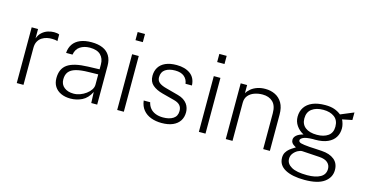

<svg xmlns="http://www.w3.org/2000/svg" viewBox="-87 -1136 3298 1720"><g transform="rotate(15 1562.0 -275.5)"><path d="M84 0V-517H143V-430Q156 -466 180 -487.2Q204 -508.5 233 -517.8Q262 -527 290 -527Q303.5 -527 317 -525Q330.5 -523 338.5 -518.5V-457Q329.5 -461 314.8 -462.8Q300 -464.5 290 -464.5Q266 -465.5 241 -460Q216 -454.5 194.5 -440.8Q173 -427 159.8 -403Q146.5 -379 146.5 -343V0Z M583.5 10Q533 10 495 -7.5Q457 -25 436.2 -57.5Q415.5 -90 415.5 -135.5Q415.5 -222 473.2 -262.8Q531 -303.5 661.5 -307.5L769 -311V-356.5Q769 -411 736.2 -443.5Q703.5 -476 635 -476Q583 -475.5 546.2 -451.5Q509.5 -427.5 500.5 -375.5H441Q444 -422.5 467 -456.5Q490 -490.5 533.2 -508.8Q576.5 -527 638 -527Q698.5 -527 741.5 -508.5Q784.5 -490 807.2 -452.5Q830 -415 830 -359V0H775L771 -101.5Q739.5 -39 689.8 -14.5Q640 10 583.5 10ZM599 -40Q629 -40 658.8 -50.8Q688.5 -61.5 713.5 -80Q738.5 -98.5 753.8 -121.2Q769 -144 769 -168V-264L679 -262Q606.5 -261 562.5 -248.2Q518.5 -235.5 498.2 -209.2Q478 -183 478 -141Q478 -93.5 511.5 -66.8Q545 -40 599 -40Z M1077 -517V0H1015.5V-517ZM1080 -722V-646.5H1012V-722Z M1428.5 10Q1374.5 10 1330.2 -6.5Q1286 -23 1257.8 -57Q1229.5 -91 1223 -143.5H1283Q1290 -111.5 1308.8 -88.8Q1327.5 -66 1358 -53.8Q1388.5 -41.5 1428.5 -41.5Q1486.5 -41.5 1522 -64.5Q1557.5 -87.5 1557.5 -135.5Q1557.5 -168 1539.8 -187.8Q1522 -207.5 1486.5 -217L1370.5 -247.5Q1311.5 -263 1276.5 -293.2Q1241.5 -323.5 1241.5 -378Q1241.5 -422 1261.8 -455.5Q1282 -489 1323.5 -508Q1365 -527 1427 -527Q1505 -527 1553.8 -491.5Q1602.5 -456 1605.5 -385H1546Q1541 -426 1511 -451Q1481 -476 1426.5 -476Q1371 -476 1336.2 -452.8Q1301.5 -429.5 1301.5 -380.5Q1301.5 -348.5 1324.8 -330.5Q1348 -312.5 1391.5 -301.5L1506 -270.5Q1537.5 -262 1558.8 -247.8Q1580 -233.5 1592.8 -216Q1605.5 -198.5 1611.2 -178.5Q1617 -158.5 1617 -139Q1617 -93.5 1595.5 -60.2Q1574 -27 1532.2 -8.5Q1490.5 10 1428.5 10Z M1834.5 -517V0H1773V-517ZM1837.5 -722V-646.5H1769.5V-722Z M2022.5 0V-517H2082V-441Q2095 -464 2118.8 -483.5Q2142.5 -503 2175.8 -514.5Q2209 -526 2250.5 -526Q2300.5 -526 2341.8 -505.8Q2383 -485.5 2407.2 -443.8Q2431.5 -402 2431.5 -336.5V0H2369.5V-332.5Q2369.5 -403.5 2334 -437.2Q2298.5 -471 2239 -471Q2198.5 -471 2163 -458.2Q2127.5 -445.5 2106.2 -419.5Q2085 -393.5 2085 -353.5V0Z M2797 171Q2684 171 2618.2 135.5Q2552.5 100 2552.5 30Q2552.5 1 2565 -19.8Q2577.5 -40.5 2595.2 -54.8Q2613 -69 2628.2 -77.8Q2643.5 -86.5 2648.5 -90.5Q2639.5 -96.5 2628.2 -103.2Q2617 -110 2609 -121Q2601 -132 2601 -149.5Q2601 -172 2622.2 -190.8Q2643.5 -209.5 2684.5 -220Q2642 -242.5 2617 -279Q2592 -315.5 2592 -360.5Q2592 -410.5 2616.5 -447.5Q2641 -484.5 2688.5 -504.8Q2736 -525 2806 -525Q2855 -525 2889.5 -513.2Q2924 -501.5 2953.5 -478Q2960 -481 2976.5 -487.8Q2993 -494.5 3013 -503Q3033 -511.5 3050 -518.5Q3067 -525.5 3074.5 -528.5L3074 -458.5L2983 -440Q2992 -422.5 2997.5 -401.5Q3003 -380.5 3003 -361Q3003 -314.5 2980.8 -278.5Q2958.5 -242.5 2913 -222Q2867.5 -201.5 2798 -201.5Q2793.5 -201.5 2788.2 -201.5Q2783 -201.5 2778.5 -202Q2712 -200.5 2687.2 -187.5Q2662.5 -174.5 2662.5 -160Q2662.5 -144 2685 -137.5Q2707.5 -131 2766 -126.5Q2787 -125.5 2815.8 -124Q2844.5 -122.5 2880.5 -120Q2954 -115.5 2996.5 -81.2Q3039 -47 3039 15.5Q3039 84.5 2979.5 127.8Q2920 171 2797 171ZM2809 124Q2886.5 124 2931.5 98.8Q2976.5 73.5 2976.5 21.5Q2976.5 -13.5 2951.2 -36.2Q2926 -59 2873.5 -62.5L2713.5 -72.5Q2696 -73.5 2673 -61.5Q2650 -49.5 2632.8 -27.5Q2615.5 -5.5 2615.5 23Q2615.5 69 2663 96.5Q2710.5 124 2809 124ZM2800 -248Q2864 -248 2903.2 -276Q2942.5 -304 2942.5 -361Q2942.5 -420.5 2903.2 -450Q2864 -479.5 2800 -479.5Q2734.5 -479.5 2694.5 -449.8Q2654.5 -420 2654.5 -361Q2654.5 -307 2692.5 -277.5Q2730.5 -248 2800 -248Z"/></g></svg>

Font: Public Sans ExtraLight
Style: Regular
Weight: 250
Designer: The Public Sans Project Authors: Dan O. Williams and USWDS (Libre Franklin designed by Pablo Impallari and Rodrigo Fuenz
Version: Version 1.007